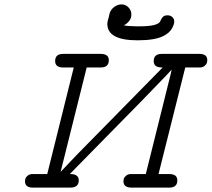

<svg xmlns="http://www.w3.org/2000/svg" viewBox="-20 -857 967 877"><path d="M94.2 -28.8Q94.2 -34.7 96.2 -41.3Q98.1 -47.9 106.7 -54.9Q115.2 -62 128.9 -62H195.8L316.9 -548.8H268.1Q231.9 -548.8 231.9 -578.1Q231.9 -611.3 269 -610.8H439.9Q477.1 -610.8 477.1 -582Q477.1 -549.8 441.9 -548.8H376L256.8 -71.8L328.1 -147L723.1 -548.8H719.2Q682.1 -548.8 682.1 -578.1Q682.1 -611.3 720.2 -610.8H891.1Q927.2 -610.8 926.8 -582Q926.8 -576.2 924.8 -569.6Q922.9 -563 914.3 -555.9Q905.8 -548.8 892.1 -548.8H826.2L704.1 -62H752.9Q790 -62 790 -33.2Q790 0 752.9 0H582Q543.9 0 543.9 -28.8Q543.9 -34.7 545.9 -41.3Q547.9 -47.9 556.4 -54.9Q564.9 -62 579.1 -62H646L758.8 -515.1L764.2 -539.1L740.2 -513.2L626 -395L298.8 -62H300.8Q339.8 -62 339.8 -33.2Q339.8 0 300.8 0H130.9Q94.2 0 94.2 -28.8ZM470.2 -747.1Q470.2 -756.8 473.6 -767.3Q477.1 -777.8 479 -789.1Q482.9 -810.1 499.5 -823.5Q516.1 -836.9 535.2 -836.9Q554.2 -836.9 567.1 -823Q580.1 -809.1 580.1 -791Q580.1 -760.3 545.9 -741.2Q563 -737.3 604 -736.8H618.2Q697.3 -736.8 710.9 -757.8L715.8 -768.1Q720.7 -777.8 727.3 -782.5Q733.9 -787.1 745.1 -787.1Q758.3 -787.1 767.1 -779.1Q775.9 -771 775.9 -758.8Q775.9 -744.6 764.4 -725.3Q752.9 -706.1 727.1 -692.9Q688 -672.9 609.9 -672.9H607.9Q471.2 -672.9 470.2 -747.1Z"/></svg>

Font: CMU Typewriter Text Variable Width
Style: Italic
Weight: 500
Italic angle: -14.04°
Version: Version 0.7.0